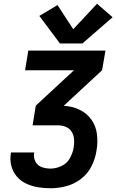

<svg xmlns="http://www.w3.org/2000/svg" viewBox="-20 -1005 621 1025"><path d="M250 0Q291 0 333.5 -11Q376 -22 412.5 -50Q449 -78 469 -118.5Q489 -159 495 -200Q503 -245 497.5 -289Q492 -333 467.5 -367Q443 -401 404 -419.5Q365 -438 321 -440V-441L525 -630L543 -735H131L114 -630H375L171 -441L154 -336H289Q312 -336 332 -327.5Q352 -319 363 -301Q374 -283 375.5 -261Q377 -239 373 -216Q368 -187 352.5 -159.5Q337 -132 308 -118.5Q279 -105 250 -105Q225 -105 202.5 -113Q180 -121 169 -142.5Q158 -164 162 -189L163 -191H39Q38 -188 38 -186Q32 -152 40.5 -119.5Q49 -87 69.5 -63Q90 -39 119.5 -25Q149 -11 182.5 -5.5Q216 0 250 0ZM300 -773H420L581 -913L498 -985L371 -849L287 -978L190 -920Z"/></svg>

Font: Iosevka Sparkle
Style: Bold Italic
Weight: 700
Italic angle: -9°
Designer: Belleve Invis
Foundry: Belleve Invis
Version: Version 4.5.0; ttfautohint (v1.8.3)